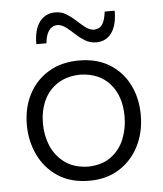

<svg xmlns="http://www.w3.org/2000/svg" viewBox="-54 -799 730 859"><g transform="rotate(-5 311.0 -370.0)"><path d="M313.5 11.2Q229.5 11.2 172.1 -26.9Q114.7 -64.9 85.2 -127.2Q55.7 -189.5 55.7 -261.7Q55.7 -339.4 87.4 -399.7Q119.1 -460 176.8 -494.4Q234.4 -528.8 312.5 -528.8Q393.1 -528.8 450 -493.7Q506.8 -458.5 537.1 -397.9Q567.4 -337.4 567.4 -261.7Q567.4 -185.1 536.4 -123.3Q505.4 -61.5 448.2 -25.1Q391.1 11.2 313.5 11.2ZM313.5 -52.2Q376 -53.7 416 -83.3Q456.1 -112.8 475.3 -160.2Q494.6 -207.5 494.6 -261.7Q494.6 -352.1 447.3 -407.2Q399.9 -462.4 313.5 -465.3Q252 -463.9 210.7 -436.8Q169.4 -409.7 148.7 -364.3Q127.9 -318.8 127.9 -261.7Q127.9 -207.5 147.9 -160.4Q168 -113.3 209.2 -83.5Q250.5 -53.7 313.5 -52.2ZM398.4 -603Q369.6 -603 347.4 -616.7Q325.2 -630.4 306.2 -648.2Q287.1 -666 268.8 -680.2Q250.5 -694.3 229.5 -695.3Q182.1 -692.4 174.8 -618.2H129.4Q129.4 -683.1 155.3 -717.8Q181.2 -752.4 225.6 -752.4Q253.9 -752.4 275.9 -738.8Q297.9 -725.1 316.9 -707.3Q335.9 -689.5 354.2 -675.3Q372.6 -661.1 393.1 -660.2Q418.5 -661.6 430.4 -680.2Q442.4 -698.7 446.8 -736.8H491.7Q491.7 -671.9 466.8 -637.5Q441.9 -603 398.4 -603Z"/></g></svg>

Font: Pinar-DS3-FD Regular
Style: Regular
Weight: 400
Designer: Amin Abedi
Version: Version 3.000